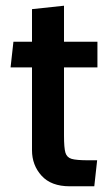

<svg xmlns="http://www.w3.org/2000/svg" viewBox="-20 -642 381 672"><path d="M92 -116V-406H17L27 -496H92V-610L204 -622V-496H321V-406H204V-168Q204 -124 209 -107.5Q214 -91 230.5 -86Q247 -81 290 -81H320L310 10H224Q159 10 125.5 -27Q92 -64 92 -116Z"/></svg>

Font: Cabin SemiBold
Style: Regular
Weight: 600
Designer: Pablo Impallari
Foundry: Pablo Impallari. http://www.impallari.com Igino Marini. http://www.ikern.com
Version: Version 2.200